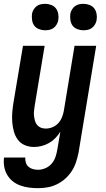

<svg xmlns="http://www.w3.org/2000/svg" viewBox="-31 -759 551 1002"><path d="M168 223Q144 223 120.5 220Q97 217 75 209Q53 201 35.5 187Q18 173 6.5 153.5Q-5 134 -9 110.5Q-13 87 -10 63H101Q100 77 104 90Q108 103 118 111.5Q128 120 141 123.5Q154 127 168 127Q187 127 206.5 118.5Q226 110 239 94.5Q252 79 258.5 60Q265 41 268 22L284 -72Q273 -54 258 -38.5Q243 -23 224.5 -12.5Q206 -2 186 3Q166 8 146 8Q121 8 98.5 -1.5Q76 -11 62 -30Q48 -49 41.5 -72.5Q35 -96 33 -121Q31 -146 33 -171.5Q35 -197 39 -222L89 -520H202L150 -207Q148 -193 146.5 -180Q145 -167 146.5 -154Q148 -141 151.5 -128.5Q155 -116 163 -106.5Q171 -97 182.5 -92.5Q194 -88 208 -88Q225 -88 242.5 -95Q260 -102 272.5 -115.5Q285 -129 292 -146Q299 -163 302 -180L358 -520H471L379 37Q374 62 366 86.5Q358 111 344 133Q330 155 310 173Q290 191 266.5 202.5Q243 214 218 218.5Q193 223 168 223ZM404 -601Q388 -601 372.5 -607Q357 -613 348 -625Q339 -637 336.5 -653.5Q334 -670 336 -687Q338 -698 344.5 -709Q351 -720 360.5 -727Q370 -734 381.5 -736.5Q393 -739 405 -739Q421 -739 436.5 -733Q452 -727 461 -715Q470 -703 473 -686.5Q476 -670 473 -653Q471 -642 464.5 -631Q458 -620 448.5 -613Q439 -606 427.5 -603.5Q416 -601 404 -601ZM204 -601Q188 -601 172.5 -607Q157 -613 148 -625Q139 -637 136.5 -653.5Q134 -670 136 -687Q138 -698 144.5 -709Q151 -720 160.5 -727Q170 -734 181.5 -736.5Q193 -739 205 -739Q221 -739 236.5 -733Q252 -727 261 -715Q270 -703 273 -686.5Q276 -670 273 -653Q271 -642 264.5 -631Q258 -620 248.5 -613Q239 -606 227.5 -603.5Q216 -601 204 -601Z"/></svg>

Font: Iosevka Web
Style: Bold Italic
Weight: 700
Italic angle: -9°
Monospace: yes
Designer: Belleve Invis
Foundry: Belleve Invis
Version: Version 28.0.3; ttfautohint (v1.8.3)